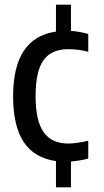

<svg xmlns="http://www.w3.org/2000/svg" viewBox="-20 -681 446 820"><path d="M219 7Q127 -6 81.5 -74Q36 -142 36 -270Q36 -520 219 -546V-661H283V-549Q317 -547 357 -536V-460Q333 -466 312.5 -468.5Q292 -471 272 -471Q199 -471 165.5 -423.5Q132 -376 132 -270Q132 -166 166 -117Q200 -68 272 -68Q306 -68 357 -80V-4Q340 1 321 4Q302 7 283 9V119H219Z"/></svg>

Font: Encode Sans Compressed
Style: Medium
Weight: 500
Designer: Pablo Impallari, Andres Torresi
Foundry: Pablo Impallari, Andres Torresi
Version: Version 1.000; ttfautohint (v1.00) -l 8 -r 50 -G 200 -x 14 -